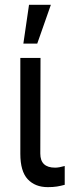

<svg xmlns="http://www.w3.org/2000/svg" viewBox="-20 -771 289 798"><path d="M148.4 -530.3 147.5 -132.8Q147.5 -74.2 209 -74.2Q225.1 -74.2 249 -81.1V-2.9Q232.9 1.5 216.8 4.2Q200.7 6.8 178.7 6.8Q126 6.8 95.2 -26.1Q64.5 -59.1 64.5 -131.8V-530.3ZM100.6 -751H191.4L134.8 -589.8H77.1Z"/></svg>

Font: Pretendard Std
Style: Regular
Weight: 400
Designer: Base glyphs from Inter by Rasmus Andersson; Hangeul glyphs from Noto Sans CJK(Source Han Sans) by Jang Soo-young and Kan
Foundry: Kil Hyung-jin
Version: Version 1.309